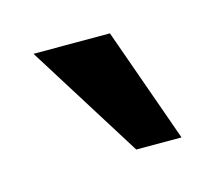

<svg xmlns="http://www.w3.org/2000/svg" viewBox="-41 -767 280 250"><g transform="rotate(-15 99.0 -642.5)"><path d="M178 -565H117L20 -720H123Z"/></g></svg>

Font: Hermeneus One
Style: Regular
Weight: 400
Designer: Rodrigo Fuenzalida, Pablo Impallari
Foundry: Pablo Impallari, Rodrigo Fuenzalida
Version: Version 1.002; ttfautohint (v0.93) -l 8 -r 50 -G 200 -x 14 -